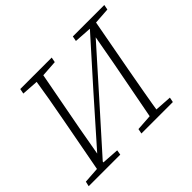

<svg xmlns="http://www.w3.org/2000/svg" viewBox="-148 -890 1105 1105"><g transform="rotate(-45 404.5 -337.0)"><path d="M8 0 15 -30 133 -38H149L270 -30L265 0ZM105 0 173 -362Q188 -440 201.5 -518Q215 -596 227 -674H282L207 -276L158 0ZM119 -643 125 -674H381L375 -643L257 -635H240ZM437 0 443 -30 561 -38H578L699 -30L693 0ZM534 0 610 -398 660 -674H711L644 -312Q630 -234 616 -156Q602 -78 590 0ZM547 -643 553 -674H809L803 -643L686 -635H669ZM144 -19V-75H155L415 -369L677 -662L678 -606H668L406 -312Z"/></g></svg>

Font: Source Serif 4 18pt Light
Style: Italic
Weight: 300
Italic angle: -12°
Designer: Frank Grießhammer
Foundry: Adobe Systems Incorporated
Version: Version 4.004;hotconv 1.0.116;makeotfexe 2.5.65601